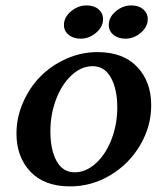

<svg xmlns="http://www.w3.org/2000/svg" viewBox="-20 -682 597 705"><path d="M337.9 -490.7Q432.1 -490.7 483.6 -436.5Q535.2 -382.3 535.2 -295.4Q535.2 -217.8 494.6 -148.9Q454.1 -80.1 385.3 -38.8Q316.4 2.4 237.3 2.4Q143.1 2.4 91.8 -51.5Q40.5 -105.5 40.5 -191.9Q40.5 -250.5 64.5 -305.4Q88.4 -360.4 128.2 -400.9Q168 -441.4 223.1 -466.1Q278.3 -490.7 337.9 -490.7ZM320.3 -439Q278.8 -439 242.9 -405.8Q207 -372.6 186 -317.4Q165 -262.2 165 -200.2Q165 -132.3 187.7 -90.8Q210.4 -49.3 254.4 -49.3Q295.4 -49.3 331.8 -82.3Q368.2 -115.2 389.4 -170.2Q410.6 -225.1 410.6 -287.1Q410.6 -355 387.2 -397Q363.8 -439 320.3 -439ZM297.9 -662.1Q325.2 -662.1 341.8 -647.9Q358.4 -633.8 358.4 -611.8Q358.4 -583.5 333 -561.8Q307.6 -540 275.9 -540Q249 -540 231.9 -554.2Q214.8 -568.4 214.8 -590.3Q214.8 -618.7 240.7 -640.4Q266.6 -662.1 297.9 -662.1ZM462.4 -662.1Q489.3 -662.1 505.9 -647.9Q522.5 -633.8 522.5 -611.8Q522.5 -583.5 497.1 -561.8Q471.7 -540 440.4 -540Q413.6 -540 396.5 -554.2Q379.4 -568.4 379.4 -590.3Q379.4 -618.7 405 -640.4Q430.7 -662.1 462.4 -662.1Z"/></svg>

Font: Flanker
Style: Bold Italic
Weight: 700
Italic angle: -12°
Designer: Flanker
Version: Version 2.000